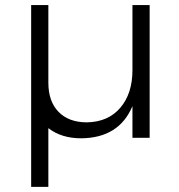

<svg xmlns="http://www.w3.org/2000/svg" viewBox="-20 -544 708 758"><path d="M502.9 -523.9H570.8V0H502.9V-125Q450.2 0.5 300.8 2Q222.2 2 170.9 -38.1V193.8H103V-523.9H170.9V-217.8Q170.9 -143.6 211.2 -102.3Q251.5 -61 323.2 -61Q407.2 -62.5 455.1 -118.7Q502.9 -174.8 502.9 -267.1Z"/></svg>

Font: Montserrat arm Light
Style: Regular
Weight: 300
Designer: Julieta Ulanovsky
Foundry: Julieta Ulanovsky
Version: Version 6.000;PS 006.000;hotconv 1.0.88;makeotf.lib2.5.64775